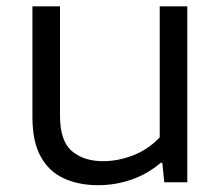

<svg xmlns="http://www.w3.org/2000/svg" viewBox="-20 -562 685 592"><path d="M282.5 9Q222.5 9 176.8 -12Q131 -33 105.5 -79.2Q80 -125.5 80 -200.5V-542.5H165V-205Q165 -127 201.8 -96Q238.5 -65 298 -65Q343.5 -65 390.2 -83Q437 -101 472.5 -138.5V-542.5H557.5V0H486.5L480.5 -60H475.5Q436 -26 386.2 -8.5Q336.5 9 282.5 9Z"/></svg>

Font: Encode Sans Expanded Expanded
Style: Regular
Weight: 400
Width: 7
Designer: Multiple Designers
Foundry: Impallari Type
Version: Version 3.000; ttfautohint (v1.8.3) -l 8 -r 50 -G 200 -x 14 